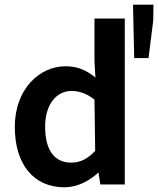

<svg xmlns="http://www.w3.org/2000/svg" viewBox="-20 -785 673 817"><path d="M254 12C309 12 360 -15 399 -51L407 0H511V-706H382V-523L386 -455C350 -484 314 -503 259 -503C146 -503 43 -404 43 -245C43 -85 124 12 254 12ZM284 -398C316 -398 348 -388 382 -361L385 -143C352 -108 321 -93 283 -93C213 -93 172 -144 172 -246C172 -344 223 -398 284 -398ZM632 -697 633 -765H546L551 -538H612Z"/></svg>

Font: Falling Sky
Style: Med
Weight: 500
Designer: Paul D. Hunt
Foundry: Adobe Systems Incorporated
Version: Version 1.02